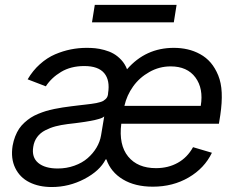

<svg xmlns="http://www.w3.org/2000/svg" viewBox="-20 -747 965 780"><path d="M600.9 11.4Q528.4 11.4 479.2 -18.3Q430 -47.9 412.3 -99.4H409.1Q385.3 -52.6 322.8 -19.9Q260.3 12.8 190.3 12.8Q138.1 12.8 99.4 -6.6Q60.7 -25.9 41.9 -64.5Q23.1 -103 31.2 -154.8Q34.8 -175.1 41.7 -192.8Q48.7 -210.6 57.7 -224.1Q66.8 -237.6 79.5 -249.1Q92.3 -260.7 105.1 -269Q117.9 -277.3 134.8 -284.3Q151.6 -291.2 166.5 -295.8Q181.5 -300.4 200.6 -304.3Q219.8 -308.2 235.1 -310.5Q250.4 -312.9 269.9 -315.3Q283.7 -317.1 301.1 -319.1Q318.5 -321 328.7 -322.3Q338.8 -323.5 351.6 -325.1Q364.3 -326.7 371.4 -328.3Q378.6 -329.9 386.9 -332.2Q395.2 -334.5 399.9 -337.4Q404.5 -340.2 408.9 -344.3Q413.4 -348.4 415.7 -353.3Q418 -358.3 419 -365.1V-367.9Q427.6 -420.8 403.4 -449.8Q379.3 -478.7 322.4 -478.7Q267.8 -478.7 228.2 -454.9Q188.6 -431.1 166.2 -396.3L92.3 -424.7Q113.3 -460.6 142.4 -486.5Q171.5 -512.4 203.8 -526.3Q236.2 -540.1 267.8 -546.3Q299.4 -552.6 332.4 -552.6Q350.1 -552.6 366.7 -551Q383.2 -549.4 403.8 -543.9Q424.4 -538.4 440.9 -529.1Q457.4 -519.9 472.7 -503.6Q487.9 -487.2 496.1 -465.6Q571.7 -552.6 686.1 -552.6Q715.6 -552.6 742 -546.5Q768.5 -540.5 793.1 -527Q817.8 -513.5 835.9 -492.4Q854 -471.2 866.5 -440.9Q878.9 -410.5 880.7 -370.6Q882.5 -330.6 875 -279.8L869.3 -244.3H472.7Q462 -158.4 500.5 -111.2Q539.1 -63.9 613.6 -63.9Q663.4 -63.9 702.2 -85.6Q741.1 -107.2 764.2 -149.1L840.9 -126.4Q810.7 -63.6 746.6 -26.1Q682.5 11.4 600.9 11.4ZM214.5 -62.5Q250.4 -62.5 282.1 -73.9Q313.9 -85.2 335.9 -104.4Q358 -123.6 372.2 -147.5Q386.4 -171.5 390.6 -197.4L403.4 -274.1Q400.6 -271.3 395.2 -268.6Q389.9 -266 381.6 -263.7Q373.2 -261.4 365.2 -259.4Q357.2 -257.5 345.5 -255.5Q333.8 -253.6 325.6 -252.1Q317.5 -250.7 304.5 -249.1Q291.5 -247.5 285.7 -246.6Q279.8 -245.7 267.9 -244.5Q256 -243.3 254.3 -242.9Q226.6 -239.3 205.3 -233.7Q183.9 -228 163.9 -217.7Q143.8 -207.4 131.2 -190.5Q118.6 -173.7 115.1 -150.6Q108 -108 135.3 -85.2Q162.6 -62.5 214.5 -62.5ZM485.4 -316.8H795.5Q807.2 -387.1 774 -432.2Q740.8 -477.3 673.3 -477.3Q627.1 -477.3 586.8 -454.5Q546.5 -431.8 520.8 -395.8Q495 -359.7 485.4 -316.8ZM697.4 -727.3 686.1 -656.2H353.7L365.1 -727.3Z"/></svg>

Font: Karasuma Gothic
Style: Italic
Weight: 400
Italic angle: -9.39999°
Designer: Rasmus Andersson / Ryoko Nishizuka
Foundry: Genbu
Version: Version 1.00